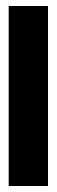

<svg xmlns="http://www.w3.org/2000/svg" viewBox="-20 -620 191 640"><path d="M9 0H140V-600H9Z"/></svg>

Font: Anybody UltraCondensed
Style: Bold
Weight: 700
Width: 1
Version: Version 1.113;gftools[0.9.25]